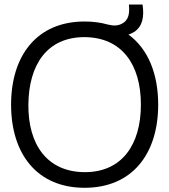

<svg xmlns="http://www.w3.org/2000/svg" viewBox="-20 -832 764 866"><path d="M361.5 15C577 15 693.5 -138.5 693.5 -360C693.5 -499.5 647.5 -612 559.5 -676C568.5 -679 577 -683 584.5 -687.5C623.5 -712.5 631 -757 623 -811.5H561.5C564.5 -775.5 563.5 -741 527.5 -724C510 -715.5 492 -715 465.5 -721.5C434 -730.5 399.5 -735 361.5 -735C146.5 -735 30 -581.5 30 -360C30 -138.5 146.5 15 361.5 15ZM361.5 -55.5C192.5 -56.5 106.5 -180 108 -360C109.5 -540 192.5 -665 361.5 -664.5C530.5 -663.5 615.5 -540 615.5 -360C615.5 -180 530.5 -55 361.5 -55.5Z"/></svg>

Font: Manrope
Style: Regular
Weight: 400
Designer: Mikhail Sharanda
Foundry: Mikhail Sharanda
Version: Version 4.505